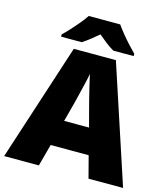

<svg xmlns="http://www.w3.org/2000/svg" viewBox="-132 -1030 990 1132"><g transform="rotate(15 363.0 -463.5)"><path d="M515 0 480 -134H248L212 0H0L233 -717H490L726 0ZM409 -409Q404 -428 395 -463.5Q386 -499 377 -537Q368 -575 363 -599Q359 -575 350.5 -539Q342 -503 333.5 -468Q325 -433 319 -409L288 -292H440ZM460 -927Q476 -904 498.5 -876.5Q521 -849 544.5 -823.5Q568 -798 585 -781V-767H461Q435 -782 412 -800Q389 -818 363 -840Q337 -818 315.5 -801Q294 -784 268 -767H142V-781Q161 -799 184.5 -824.5Q208 -850 230.5 -877Q253 -904 268 -927Z"/></g></svg>

Font: Noto Sans Cherokee Black
Style: Regular
Weight: 900
Designer: Monotype Design Team
Foundry: Monotype Imaging Inc.
Version: Version 2.001; ttfautohint (v1.8.4.7-5d5b)